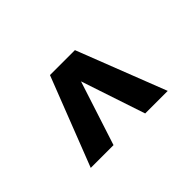

<svg xmlns="http://www.w3.org/2000/svg" viewBox="-64 -846 626 626"><g transform="rotate(-45 248.5 -533.0)"><path d="M71 -379 191 -687H306L426 -379H322L248 -601L176 -379Z"/></g></svg>

Font: Archivo ExtraCondensed
Style: Bold
Weight: 700
Width: 2
Designer: Hector Gatti
Foundry: Omnibus-Type
Version: Version 2.001